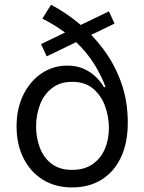

<svg xmlns="http://www.w3.org/2000/svg" viewBox="-20 -793 620 824"><path d="M471.6 -691.8 180.4 -551.1 156.2 -603.7 447.4 -744.3ZM289.8 11.4Q216.6 11.4 163 -22.4Q109.4 -56.1 80.3 -115.1Q51.1 -174 51.1 -250Q51.1 -327.4 80.3 -386.4Q109.4 -445.3 158.7 -478.3Q208.1 -511.4 268.5 -511.4Q309.7 -511.4 340.6 -497.2Q371.4 -483 392.8 -461.6Q414.1 -440.3 426.1 -419H433.2Q417.6 -463.1 386.4 -514.9Q355.1 -566.8 300.8 -618.3Q246.4 -669.7 161.9 -713.1L198.9 -772.7Q258.5 -741.8 316.9 -693.9Q375.4 -646 423.3 -582.2Q471.2 -518.5 499.8 -439.5Q528.4 -360.4 528.4 -267Q528.4 -179 498.6 -116.7Q468.8 -54.3 415.1 -21.5Q361.5 11.4 289.8 11.4ZM289.8 -63.9Q341.6 -63.9 376.8 -88.1Q411.9 -112.2 429.7 -153.1Q447.4 -193.9 447.4 -244.3Q447.4 -290.5 431.5 -335.9Q415.5 -381.4 380.7 -411.6Q345.9 -441.8 289.8 -441.8Q237.9 -441.8 203.5 -415.1Q169 -388.5 152 -344.8Q134.9 -301.1 134.9 -250Q134.9 -201.7 150.9 -159.3Q166.9 -116.8 201 -90.4Q235.1 -63.9 289.8 -63.9Z"/></svg>

Font: InterMG
Style: Regular
Weight: 400
Designer: Rasmus Andersson
Foundry: rsms
Version: Version 3.019;December 26, 2023;FontCreator 15.0.0.2955 64-b